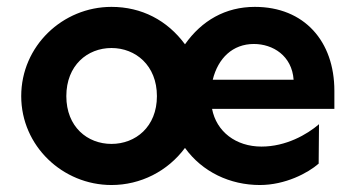

<svg xmlns="http://www.w3.org/2000/svg" viewBox="-20 -526 1030 561"><path d="M305.7 -385.7C376 -385.7 438.5 -335 438.5 -245.1C438.5 -155.3 376 -105.5 305.7 -105.5C235.4 -105.5 173.8 -155.3 173.8 -245.1C173.8 -335 235.4 -385.7 305.7 -385.7ZM721.7 -397.5C777.3 -397.5 833 -363.3 837.9 -293H601.6C617.2 -356.4 660.2 -397.5 721.7 -397.5ZM305.7 -505.9C163.1 -505.9 42 -391.6 42 -245.1C42 -99.6 163.1 14.6 305.7 14.6C390.6 14.6 469.7 -25.4 520.5 -93.8C571.3 -23.4 652.3 14.6 739.3 14.6C813.5 14.6 879.9 -20.5 911.1 -47.9L912.1 -163.1C877 -132.8 815.4 -97.7 744.1 -97.7C668.9 -97.7 612.3 -141.6 599.6 -208H957V-260.7C957 -405.3 869.1 -505.9 724.6 -505.9C638.7 -505.9 569.3 -465.8 520.5 -396.5C468.8 -466.8 393.6 -505.9 305.7 -505.9Z"/></svg>

Font: Sen-gleads
Style: Bold
Weight: 700
Designer: Kosal Sen, Philatype
Foundry: Philatype
Version: Version 1.004; ttfautohint (v1.8.3)